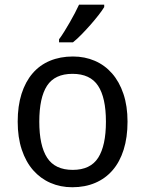

<svg xmlns="http://www.w3.org/2000/svg" viewBox="-20 -786 617 816"><path d="M522 -269Q522 -202.1 505.6 -150.1Q489.3 -98.1 458.7 -62.7Q428.2 -27.3 384.8 -8.8Q341.3 9.8 287.1 9.8Q236.8 9.8 194.3 -8.8Q151.9 -27.3 120.8 -62.7Q89.8 -98.1 72.5 -150.1Q55.2 -202.1 55.2 -269Q55.2 -335.4 71.5 -387Q87.9 -438.5 118.2 -473.9Q148.4 -509.3 192.1 -527.6Q235.8 -545.9 290 -545.9Q340.3 -545.9 382.8 -527.6Q425.3 -509.3 456.3 -473.9Q487.3 -438.5 504.6 -387Q522 -335.4 522 -269ZM147 -269Q147 -167 180.4 -115.5Q213.9 -64 289.1 -64Q364.3 -64 397.2 -115.5Q430.2 -167 430.2 -269Q430.2 -371.1 396.7 -421.6Q363.3 -472.2 288.1 -472.2Q212.9 -472.2 179.9 -421.6Q147 -371.1 147 -269ZM231 -619.1Q241.7 -633.3 253.2 -651.9Q264.6 -670.4 276.1 -690.2Q287.6 -710 297.9 -729.7Q308.1 -749.5 315.9 -766.1H422.9V-755.9Q415 -742.7 399.7 -722.9Q384.3 -703.1 365.5 -681.6Q346.7 -660.2 326.9 -639.9Q307.1 -619.6 290 -606H231Z"/></svg>

Font: Droid Sans
Style: Regular
Weight: 400
Version: Version 1.00 build 113